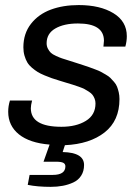

<svg xmlns="http://www.w3.org/2000/svg" viewBox="-20 -558 550 754"><path d="M179.2 175.8Q127 175.8 88.9 168L96.2 128.9H187Q236.8 128.9 236.8 95.2Q236.8 85.9 228.8 81.5Q220.7 77.1 201.2 77.1H150.9L174.8 9.8Q96.2 3.4 54.2 -30.5Q12.2 -64.5 12.2 -119.1Q12.2 -141.6 19 -163.1H106Q101.1 -144.5 101.1 -132.8Q101.1 -60.1 221.2 -60.1Q279.3 -60.1 317.1 -83.3Q355 -106.4 355 -151.9Q355 -161.6 351.6 -170.4Q348.1 -179.2 343.3 -185.5Q338.4 -191.9 328.6 -198.2Q318.8 -204.6 311.3 -208.5Q303.7 -212.4 289.3 -217.5Q274.9 -222.7 266.1 -225.3Q257.3 -228 240 -233.2Q222.7 -238.3 213.9 -241.2Q194.8 -247.1 183.3 -251Q171.9 -254.9 155 -262Q138.2 -269 127.9 -275.4Q117.7 -281.7 105.7 -291.7Q93.8 -301.8 87.2 -313Q80.6 -324.2 76.2 -339.4Q71.8 -354.5 71.8 -372.1Q71.8 -426.3 101.6 -464.4Q131.3 -502.4 179.7 -520.3Q228 -538.1 289.1 -538.1Q373 -538.1 425.5 -506.1Q478 -474.1 478 -416Q478 -395.5 472.2 -375H386.2Q388.2 -392.6 388.2 -397.9Q388.2 -465.8 286.1 -465.8Q231 -465.8 197 -446Q163.1 -426.3 163.1 -388.2Q163.1 -376.5 168.2 -366.7Q173.3 -356.9 179.7 -350.8Q186 -344.7 200 -338.4Q213.9 -332 223.1 -328.9Q232.4 -325.7 252.4 -319.6Q272.5 -313.5 282.2 -310.1Q288.1 -308.1 305.7 -302.5Q323.2 -296.9 329.8 -294.4Q336.4 -292 352.3 -286.1Q368.2 -280.3 375 -276.6Q381.8 -272.9 394.5 -265.6Q407.2 -258.3 413.3 -252.2Q419.4 -246.1 427.7 -236.6Q436 -227.1 439.7 -217.5Q443.4 -208 446.3 -195.6Q449.2 -183.1 449.2 -168.9Q449.2 -84 390.9 -38.1Q332.5 7.8 234.9 12.2L226.1 39.1Q310.1 41 310.1 89.8Q310.1 114.3 298.8 131.8Q287.6 149.4 268.1 158.4Q248.5 167.5 226.6 171.6Q204.6 175.8 179.2 175.8Z"/></svg>

Font: Archivo
Style: Italic
Weight: 400
Italic angle: -10°
Designer: Hector Gatti
Foundry: Omnibus-Type
Version: Version 2.001